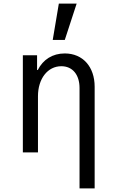

<svg xmlns="http://www.w3.org/2000/svg" viewBox="-20 -847 640 1067"><path d="M107 0H191V-312C191 -410 245 -479 321 -479C383 -479 422 -432 422 -358V200H506V-365C506 -476 440 -550 340 -550C272 -550 219 -516 190 -458H186V-540H107ZM406 -827H307L273 -625H340Z"/></svg>

Font: CommitMono
Style: 400Regular
Weight: 400
Monospace: yes
Designer: Eigil Nikolajsen
Foundry: Eigil Nikolajsen
Version: Version 1.143